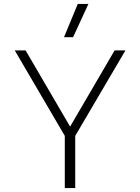

<svg xmlns="http://www.w3.org/2000/svg" viewBox="-20 -955 712 975"><path d="M375 -935H429L351 -766H305ZM309 -265 55 -699H110L336 -312L562 -699H617L362 -265V0H309Z"/></svg>

Font: Prompt ExtraLight
Style: Regular
Weight: 275
Designer: Katatrad Team
Foundry: CadsonDemak
Version: Version 1.001